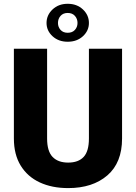

<svg xmlns="http://www.w3.org/2000/svg" viewBox="-20 -963 705 993"><path d="M439.9 -710.9H611.3V-246.6Q611.3 -121.6 535.2 -55.9Q459 9.8 332.5 9.8Q249 9.8 185.8 -19.5Q122.6 -48.8 87.2 -106.2Q51.8 -163.6 51.8 -246.6V-710.9H223.6V-246.6Q223.6 -180.7 252 -151.4Q280.3 -122.1 332.5 -122.1Q385.3 -122.1 412.6 -151.4Q439.9 -180.7 439.9 -246.6ZM220.7 -844.2Q220.7 -884.8 251.7 -914.1Q282.7 -943.4 330.1 -943.4Q377.9 -943.4 408.9 -914.1Q439.9 -884.8 439.9 -844.2Q439.9 -804.2 408.9 -775.6Q377.9 -747.1 330.1 -747.1Q282.7 -747.1 251.7 -775.6Q220.7 -804.2 220.7 -844.2ZM279.8 -844.2Q279.8 -823.2 293.2 -808.3Q306.6 -793.5 330.1 -793.5Q354 -793.5 367.4 -808.3Q380.9 -823.2 380.9 -844.2Q380.9 -865.7 367.4 -880.9Q354 -896 330.1 -896Q306.6 -896 293.2 -880.9Q279.8 -865.7 279.8 -844.2Z"/></svg>

Font: Vazirmatn UI FD Black
Style: Regular
Weight: 900
Designer: Saber Rastikerdar
Foundry: Saber Rastikerdar
Version: Version 33.003